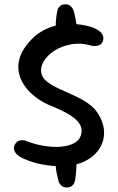

<svg xmlns="http://www.w3.org/2000/svg" viewBox="-20 -759 538 876"><path d="M289.1 -2.6Q238.6 1.2 198.4 -4.4Q158.2 -10.1 129.9 -19.2Q101.6 -28.4 86.7 -35.8Q71.8 -43.2 71.8 -43.2Q71.8 -43.2 67.8 -45.8Q63.9 -48.2 58.2 -53.4Q52.5 -58.5 48.4 -65.4Q44.2 -72.4 43.5 -81.1Q42.8 -89.8 47.8 -99.4Q53.8 -110.4 62.1 -114.8Q70.4 -119.2 78.3 -119.4Q86.2 -119.6 91.6 -118.2Q96.9 -116.9 96.9 -116.9Q136.1 -101.1 178 -93.9Q219.9 -86.8 256.8 -89.6Q293.6 -92.5 319.1 -106.4Q344.5 -120.2 350.5 -147.2Q356.1 -172 344.5 -191.4Q332.9 -210.9 309.9 -226.9Q287 -243 257.7 -256.5Q228.4 -270 199 -282Q180.4 -290.2 158.2 -304.6Q136.1 -319 116.4 -338.8Q96.6 -358.5 82.7 -382.8Q68.8 -407.1 64.7 -435.9Q60.6 -464.8 70.5 -496.8Q80.4 -528.8 109.1 -562.9Q137.6 -597.4 170.2 -616.1Q202.8 -634.8 235.8 -642.4Q268.8 -650 298.4 -649.9Q328.1 -649.9 351.6 -646.1Q375 -642.4 388.5 -638.2Q402 -634.1 402 -634.1Q402 -634.1 407.5 -632.1Q413 -630 421.1 -625.2Q429.2 -620.4 437.1 -613.9Q444.9 -607.4 449 -598Q453.1 -588.6 450.8 -576.8Q448 -563.1 439.6 -557Q431.2 -550.9 421.6 -549.8Q412 -548.6 405.1 -549.5Q398.2 -550.4 398.2 -550.4Q348.4 -564.8 304.2 -556.7Q260 -548.6 227.3 -527.1Q194.6 -505.6 178.4 -477.2Q162.2 -448.9 169.6 -421.6Q175.8 -399.8 198.2 -383.5Q220.6 -367.2 252.3 -352.9Q284 -338.5 317.9 -323.1Q351.8 -307.8 380.8 -288Q409.9 -268.2 426.9 -241.2Q450 -204.5 453.9 -170.2Q457.8 -136 446.8 -106.8Q435.8 -77.6 412.7 -55.1Q389.6 -32.6 357.9 -19.1Q326.1 -5.5 289.1 -2.6ZM284.4 96.5Q271.5 96.9 263.1 90.2Q254.6 83.5 251.2 76.8Q247.8 70 247.8 70Q245.2 59.4 241.5 44.1Q237.8 28.8 235.4 11.4Q233 -5.9 232 -20.9L328.4 -29.6Q329.4 -12.6 328.4 6.6Q327.5 25.9 325.7 43.1Q323.9 60.2 319.8 73.4Q319.8 73.4 316.9 79.1Q314 84.8 306.4 90.4Q298.8 96.1 284.4 96.5ZM234.8 -613.1Q233.8 -631.1 234.4 -649.9Q235 -668.6 237.5 -686Q240 -703.4 243.1 -716.1Q243.1 -716.1 246 -721.8Q248.9 -727.5 256.6 -733.5Q264.4 -739.5 278.8 -739.2Q292 -739.6 299.9 -733.1Q307.9 -726.5 311.5 -719.4Q315.1 -712.4 315.1 -712.4Q318.6 -702.1 321.9 -686.8Q325.1 -671.5 327.8 -654.7Q330.5 -637.9 330.5 -621.9Z"/></svg>

Font: Sour Gummy Black
Style: Regular
Weight: 900
Version: Version 1.000